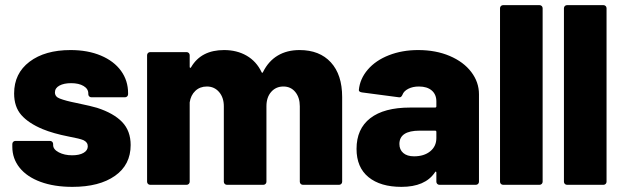

<svg xmlns="http://www.w3.org/2000/svg" viewBox="-20 -720 2424 748"><path d="M28 -148V-159Q28 -164 31.5 -167.5Q35 -171 40 -171H175Q180 -171 183.5 -167.5Q187 -164 187 -159V-155Q187 -138 209 -126.5Q231 -115 261 -115Q289 -115 305.5 -124.5Q322 -134 322 -150Q322 -166 305 -174Q291 -180 248 -188Q187 -200 146 -217Q91 -240 63 -272Q35 -304 35 -356Q35 -434 95 -479.5Q155 -525 255 -525Q322 -525 373 -503.5Q424 -482 451.5 -444Q479 -406 479 -357V-353Q479 -348 475.5 -344.5Q472 -341 467 -341H336Q331 -341 327.5 -344.5Q324 -348 324 -353V-356Q324 -374 305.5 -385Q287 -396 257 -396Q229 -396 211.5 -386.5Q194 -377 194 -360Q194 -343 213 -336Q236 -327 277 -319Q339 -306 358 -300Q423 -279 456 -244.5Q489 -210 489 -155Q489 -78 428 -35Q367 8 262 8Q191 8 138 -11.5Q85 -31 56.5 -66.5Q28 -102 28 -148Z M553 -12V-505Q553 -510 556.5 -513.5Q560 -517 565 -517H707Q712 -517 715.5 -513.5Q719 -510 719 -505V-460Q719 -456 721 -455.5Q723 -455 725 -459Q764 -525 853 -525Q903 -525 941 -503Q979 -481 999 -439Q1002 -433 1005 -440Q1026 -482 1062 -503.5Q1098 -525 1147 -525Q1225 -525 1269 -477Q1313 -429 1313 -342V-12Q1313 -7 1309.5 -3.5Q1306 0 1301 0H1160Q1155 0 1151.5 -3.5Q1148 -7 1148 -12V-306Q1148 -340 1130.5 -361.5Q1113 -383 1084 -383Q1055 -383 1036.5 -362Q1018 -341 1018 -306V-12Q1018 -7 1014.5 -3.5Q1011 0 1006 0H864Q859 0 855.5 -3.5Q852 -7 852 -12V-306Q852 -340 833.5 -361.5Q815 -383 786 -383Q759 -383 741 -366Q723 -349 719 -321V-12Q719 -7 715.5 -3.5Q712 0 707 0H565Q560 0 556.5 -3.5Q553 -7 553 -12Z M1369 -140Q1369 -218 1422.5 -259.5Q1476 -301 1578 -301H1675Q1680 -301 1680 -306V-325Q1680 -352 1662 -367.5Q1644 -383 1612 -383Q1588 -383 1570.5 -374Q1553 -365 1548 -351Q1543 -339 1534 -341L1390 -360Q1378 -362 1378 -369Q1382 -413 1413 -449Q1444 -485 1495.5 -505Q1547 -525 1609 -525Q1678 -525 1732 -502Q1786 -479 1816 -439.5Q1846 -400 1846 -353V-12Q1846 -7 1842.5 -3.5Q1839 0 1834 0H1692Q1687 0 1683.5 -3.5Q1680 -7 1680 -12V-47Q1680 -51 1678 -51.5Q1676 -52 1674 -48Q1636 8 1544 8Q1462 8 1415.5 -30Q1369 -68 1369 -140ZM1593 -111Q1632 -111 1656 -130.5Q1680 -150 1680 -182V-206Q1680 -211 1675 -211H1615Q1536 -211 1536 -159Q1536 -137 1551 -124Q1566 -111 1593 -111Z M1928 -12V-688Q1928 -693 1931.5 -696.5Q1935 -700 1940 -700H2082Q2087 -700 2090.5 -696.5Q2094 -693 2094 -688V-12Q2094 -7 2090.5 -3.5Q2087 0 2082 0H1940Q1935 0 1931.5 -3.5Q1928 -7 1928 -12Z M2177 -12V-688Q2177 -693 2180.5 -696.5Q2184 -700 2189 -700H2331Q2336 -700 2339.5 -696.5Q2343 -693 2343 -688V-12Q2343 -7 2339.5 -3.5Q2336 0 2331 0H2189Q2184 0 2180.5 -3.5Q2177 -7 2177 -12Z"/></svg>

Font: Barlow GEO ExtraBold
Style: Regular
Weight: 800
Designer: Jeremy Tribby
Foundry: Tribby Type
Version: Version 1.408